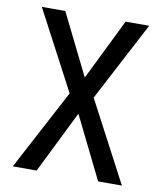

<svg xmlns="http://www.w3.org/2000/svg" viewBox="-81 -777 712 842"><g transform="rotate(10 275.5 -355.5)"><path d="M276.4 -438.5 141.6 -710.9H37.1L223.1 -358.4L33.2 0H139.2L276.4 -277.3L413.1 0H519L330.1 -358.4L515.1 -710.9H410.2Z"/></g></svg>

Font: Roboto Condensed
Style: Regular
Weight: 400
Designer: Google
Version: Version 2.134; 2016